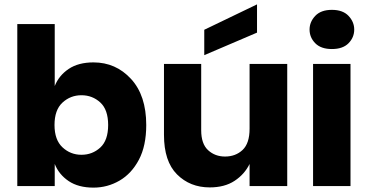

<svg xmlns="http://www.w3.org/2000/svg" viewBox="-20 -850 1680 877"><path d="M407 7Q338 7 293.5 -23Q249 -53 230 -101V0H59V-740H230V-457Q249 -505 293.5 -535Q338 -565 407 -565Q509 -565 578.5 -489.5Q648 -414 648 -279Q648 -184 614.5 -120.5Q581 -57 526 -25Q471 7 407 7ZM352 -143Q402 -143 438 -176Q474 -209 474 -279Q474 -349 438 -382Q402 -415 352 -415Q302 -415 265.5 -381.5Q229 -348 229 -279Q229 -211 265.5 -177Q302 -143 352 -143Z M729 0ZM729 0ZM938 6Q848 6 788.5 -53.5Q729 -113 729 -234V-558H899V-255Q899 -193 930.5 -164Q962 -135 1008 -135Q1056 -135 1088 -165Q1120 -195 1120 -262V-558H1292V0H1120V-101Q1097 -54 1051.5 -24Q1006 6 938 6ZM913 -598V-714L1154 -830V-701Z M1496 -626Q1446 -626 1420 -652.5Q1394 -679 1394 -715Q1394 -750 1420 -777.5Q1446 -805 1496 -805Q1546 -805 1572 -777.5Q1598 -750 1598 -715Q1598 -679 1572 -652.5Q1546 -626 1496 -626ZM1581 0H1410V-558H1581Z"/></svg>

Font: Ulagadi Sans
Style: Bold
Weight: 700
Designer: Ninad Kale (Devanagari), Jonny Pinhorn (Latin)
Foundry: Indian Type Foundry
Version: Version 3.01;March 29, 2020;FontCreator 12.0.0.2522 64-bit; 